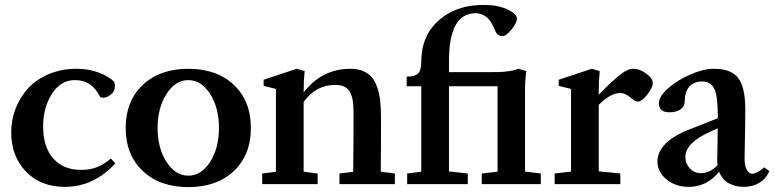

<svg xmlns="http://www.w3.org/2000/svg" viewBox="-20 -746 3142 778"><path d="M242.7 11.2Q144.5 11.2 85 -51Q25.4 -113.3 25.4 -210.4Q25.4 -260.7 43.5 -306.6Q61.5 -352.5 94.2 -388.4Q127 -424.3 178 -445.8Q229 -467.3 290 -467.3Q340.8 -467.3 381.6 -451.4Q422.4 -435.5 442.4 -414.6Q445.8 -405.8 445.8 -396.5Q445.8 -376.5 429.7 -363.3Q413.6 -350.1 397.5 -350.1Q386.2 -350.1 383.3 -357.4Q370.1 -385.7 344.7 -403.6Q319.3 -421.4 283.2 -421.4Q225.6 -421.4 190.2 -365.5Q154.8 -309.6 154.8 -233.9Q154.8 -149.9 195.8 -103.8Q236.8 -57.6 309.1 -57.6Q345.7 -57.6 373.5 -68.8Q401.4 -80.1 429.2 -103.5L447.3 -84Q359.9 11.2 242.7 11.2Z M927.5 -53Q858.4 12.2 743.2 12.2Q627.9 12.2 558.6 -53.2Q489.3 -118.7 489.3 -227.5Q489.3 -336.4 558.6 -401.9Q627.9 -467.3 743.2 -467.3Q858.4 -467.3 927.5 -402.1Q996.6 -336.9 996.6 -227.5Q996.6 -118.2 927.5 -53ZM654.8 -89.8Q690.9 -34.2 743.2 -34.2Q795.4 -34.2 831.3 -89.8Q867.2 -145.5 867.2 -227.5Q867.2 -309.6 831.3 -365.5Q795.4 -421.4 743.2 -421.4Q690.9 -421.4 654.8 -365.5Q618.7 -309.6 618.7 -227.5Q618.7 -145.5 654.8 -89.8Z M1042.5 0V-43L1098.1 -49.8V-385.7L1048.3 -397.9V-422.9L1182.1 -467.3L1214.4 -458Q1210.4 -418 1210.4 -375V-371.1Q1283.7 -467.3 1400.9 -467.3Q1430.7 -467.3 1452.6 -457.5Q1474.6 -447.8 1488 -431.2Q1501.5 -414.6 1509.8 -388.2Q1518.1 -361.8 1521 -332.8Q1523.9 -303.7 1523.9 -265.1Q1523.9 -120.6 1522.9 -50.3L1580.1 -43V0H1355.5V-43L1411.1 -49.8Q1412.6 -166 1412.6 -288.1Q1412.6 -316.4 1409.9 -335Q1407.2 -353.5 1399.7 -369.9Q1392.1 -386.2 1377 -394Q1361.8 -401.9 1338.4 -401.9Q1259.8 -401.9 1210.4 -333V-50.3L1267.1 -43V0Z M1629.9 0V-43L1687 -50.3V-396.5H1627.9V-435.5Q1660.6 -435.5 1673.8 -448Q1687 -460.4 1687 -495.1Q1687 -600.6 1757.6 -663.3Q1828.1 -726.1 1939.9 -726.1Q1998 -726.1 2036.4 -707.8Q2074.7 -689.5 2074.7 -669.9Q2074.7 -654.8 2053.5 -627.4Q2032.2 -600.1 2017.1 -600.1Q1995.1 -600.1 1987.3 -619.6Q1983.4 -629.9 1980.2 -636.7Q1977.1 -643.6 1970 -655.3Q1962.9 -667 1954.8 -674.1Q1946.8 -681.2 1934.3 -686.8Q1921.9 -692.4 1907.2 -692.4Q1799.3 -692.4 1799.3 -499V-453.6H1952.1Q1986.8 -453.6 2003.9 -454.1Q2021 -454.6 2043 -457.8Q2064.9 -460.9 2080.6 -467.3L2112.8 -458Q2107.4 -427.7 2107.4 -371.1V-50.8L2171.4 -43V0H1932.1V-43L1996.1 -50.3V-396.5H1799.3V-51.3L1875.5 -43V0Z M2227.5 0V-43L2293.9 -50.8V-385.7L2244.1 -397.9V-422.9L2377.9 -467.3L2410.2 -458Q2406.2 -418 2406.2 -375V-362.3Q2465.3 -423.3 2502.9 -450.7Q2525.9 -467.3 2546.9 -467.3Q2571.3 -467.3 2598.1 -448.2Q2625 -429.2 2625 -408.2Q2625 -391.1 2603 -362.8Q2581.1 -334.5 2564.9 -334.5Q2553.2 -334.5 2540.5 -346.2Q2515.1 -369.1 2493.2 -369.1Q2454.1 -369.1 2406.2 -321.3V-51.8L2493.7 -43V0Z M2770.5 11.2Q2718.3 11.2 2681.2 -18.8Q2644 -48.8 2644 -91.8Q2644 -130.4 2676.8 -163.6Q2709.5 -196.8 2771.5 -220.7L2888.7 -267.1V-276.4Q2888.7 -355 2874.8 -385.5Q2860.8 -416 2825.2 -416Q2791.5 -416 2772.9 -394.5Q2754.4 -373 2754.4 -334.5Q2754.4 -314.5 2737.5 -302.7Q2720.7 -291 2691.9 -291Q2649.9 -291 2649.9 -327.6Q2649.9 -355 2687.3 -388.2Q2724.6 -421.4 2777.6 -444.3Q2830.6 -467.3 2873 -467.3Q2942.9 -467.3 2971.4 -429.9Q3000 -392.6 3000 -300.8Q3000 -235.8 2997.1 -108.9Q2996.6 -93.3 2999 -79.1Q3001.5 -64.9 3009 -53.5Q3016.6 -42 3028.3 -42Q3036.6 -42 3050.5 -49.1Q3064.5 -56.2 3076.7 -67.9L3097.7 -52.7Q3083.5 -21 3056.4 -4.9Q3029.3 11.2 2994.1 11.2Q2959.5 11.2 2932.6 -3.7Q2905.8 -18.6 2894 -50.3Q2844.7 11.2 2770.5 11.2ZM2757.3 -109.9Q2757.3 -82.5 2775.6 -63.5Q2793.9 -44.4 2820.3 -44.4Q2857.4 -44.4 2887.7 -77.1Q2886.2 -88.9 2886.2 -102.5Q2888.2 -184.6 2888.2 -226.1L2856.9 -211.9Q2757.3 -167 2757.3 -109.9Z"/></svg>

Font: Elstob 6pt SemiBold
Style: Regular
Weight: 600
Designer: Peter S. Baker
Version: Version 1.015